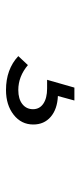

<svg xmlns="http://www.w3.org/2000/svg" viewBox="166 -206 268 640"><g transform="rotate(90 300.0 114.0)"><path d="M280 228Q211 228 167 187L197 155Q235 187 280 187Q310 187 327 173.5Q344 160 344 138Q344 116 325.5 103.5Q307 91 275 91H246L272 0H315L300 55Q344 57 369.5 79Q395 101 395 137Q395 177 362.5 202.5Q330 228 280 228Z"/></g></svg>

Font: Red Hat Display
Style: Regular
Weight: 300
Designer: Pentagram, MCKL
Foundry: Pentagram, MCKL
Version: Version 1.023